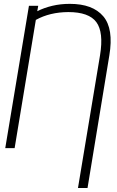

<svg xmlns="http://www.w3.org/2000/svg" viewBox="-20 -757 596 981"><path d="M427.2 203.6H378.4L491.2 -475.1Q510.3 -592.8 472.2 -644Q434.1 -695.3 329.1 -695.3Q234.4 -694.8 163.1 -655.3L54.7 0H6.8L127.9 -727.5H175.3L170.4 -699.7Q205.1 -717.3 247.1 -727.3Q289.1 -737.3 336.9 -737.3Q453.6 -737.3 507.6 -673.8Q561.5 -610.4 538.6 -473.6Z"/></svg>

Font: Inter Extra Light
Style: Italic
Weight: 200
Italic angle: -9.39999°
Designer: Rasmus Andersson
Foundry: rsms
Version: Version 4.000;git-3c8e0fc